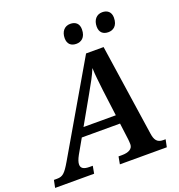

<svg xmlns="http://www.w3.org/2000/svg" viewBox="-211 -1052 1105 1184"><g transform="rotate(-20 341.5 -459.5)"><path d="M586 -790C616 -790 648 -808 648 -863C648 -901 624 -919 591 -919C553 -919 529 -890 529 -847C529 -808 552 -790 586 -790ZM376 -790C406 -790 438 -808 438 -863C438 -901 415 -919 381 -919C343 -919 319 -890 319 -847C319 -808 342 -790 376 -790ZM-52 0H204L213 -49H192C154 -49 136 -60 136 -85C136 -99 142 -117 155 -141L209 -236H460L474 -127C475 -117 476 -105 476 -94C476 -64 448 -49 405 -49H382L373 0H681L691 -49H675C635 -49 621 -72 615 -114L526 -714H411L69 -127C32 -64 16 -49 -21 -49H-42ZM343 -473C378 -535 397 -568 417 -616C418 -568 425 -523 431 -464L453 -293H241Z"/></g></svg>

Font: Noto Serif SemiBold
Style: Italic
Weight: 600
Italic angle: -12°
Designer: Monotype Design Team
Foundry: Monotype Imaging Inc.
Version: Version 2.014